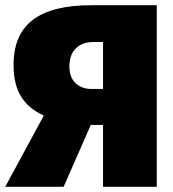

<svg xmlns="http://www.w3.org/2000/svg" viewBox="-35 -716 664 736"><path d="M566 -696V0H360V-237H313L209 0H-15L133 -273Q75 -299 46 -345.5Q17 -392 17 -467Q17 -584 91 -640Q165 -696 314 -696ZM360 -375V-555H324Q280 -555 255.5 -530.5Q231 -506 231 -461Q231 -420 254.5 -397.5Q278 -375 316 -375Z"/></svg>

Font: FiraGO Heavy
Style: Regular
Weight: 900
Designer: bBox Type
Foundry: bBox Type GmbH
Version: Version 1.001